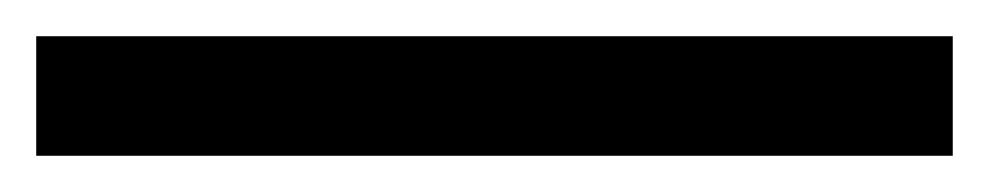

<svg xmlns="http://www.w3.org/2000/svg" viewBox="-23 -846 546 106"><path d="M503 -760H-3V-826H503Z"/></svg>

Font: Noto Sans Ugaritic
Style: Regular
Weight: 400
Designer: Monotype Design Team
Foundry: Monotype Imaging Inc.
Version: Version 2.001; ttfautohint (v1.8.4.7-5d5b)